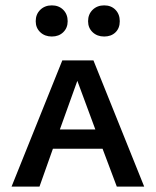

<svg xmlns="http://www.w3.org/2000/svg" viewBox="-20 -695 581 715"><path d="M113 -616Q113 -642 130 -658.5Q147 -675 173 -675Q199 -675 215.5 -658.5Q232 -642 232 -616Q232 -591 215.5 -575Q199 -559 173 -559Q147 -559 130 -575Q113 -591 113 -616ZM308 -616Q308 -642 325 -658.5Q342 -675 368 -675Q394 -675 410 -658.5Q426 -642 426 -616Q426 -590 410 -574.5Q394 -559 368 -559Q342 -559 325 -575Q308 -591 308 -616ZM362 -141H177L127 0H23L212 -470H328L517 0H415ZM335 -213 268 -394 203 -213Z"/></svg>

Font: Ysabeau SC Semibold
Style: Regular
Weight: 600
Designer: Christian Thalmann (Catharsis Fonts)
Version: Version 0.003